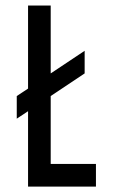

<svg xmlns="http://www.w3.org/2000/svg" viewBox="-20 -687 415 707"><path d="M166.7 -333.3V-83.3H333.3V0H83.3V-277.5L41.7 -250V-333.3L83.3 -360.8V-666.7H166.7V-416.7L291.7 -500V-416.7Z"/></svg>

Font: Yulong
Style: Regular
Weight: 400
Designer: GGBotNet
Foundry: f0n7.com
Version: 1.00